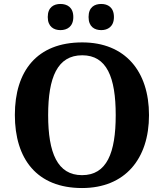

<svg xmlns="http://www.w3.org/2000/svg" viewBox="-20 -939 827 969"><path d="M491 -787C523 -787 555 -804 555 -853C555 -903 523 -919 491 -919C457 -919 427 -903 427 -853C427 -804 457 -787 491 -787ZM285 -787C318 -787 350 -804 350 -853C350 -903 318 -919 285 -919C252 -919 221 -903 221 -853C221 -804 252 -787 285 -787ZM394 10C611 10 732 -137 732 -358C732 -580 611 -725 395 -725C166 -725 55 -580 55 -359C55 -137 166 10 394 10ZM394 -55C270 -55 223 -167 223 -358C223 -549 270 -660 395 -660C519 -660 564 -549 564 -358C564 -167 519 -55 394 -55Z"/></svg>

Font: Noto Serif Malayalam
Style: Bold
Weight: 700
Designer: Indian type Foundry, Jelle Bosma, Monotype Design Team
Foundry: Monotype Imaging Inc.
Version: Version 2.104